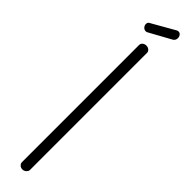

<svg xmlns="http://www.w3.org/2000/svg" viewBox="-321 -874 839 839"><g transform="rotate(45 98.5 -454.5)"><path d="M52 -808Q43 -808 36.5 -815Q30 -822 30 -831Q30 -842 39 -846L146 -907Q150 -909 154 -909Q163 -909 168 -902Q173 -895 173 -886Q173 -873 162 -866L62 -811Q58 -808 52 -808ZM123 -745V-22Q123 -14 115.5 -7Q108 0 98 0Q88 0 81 -6.5Q74 -13 74 -22V-745Q74 -754 81 -760Q88 -766 98 -766Q109 -766 116 -760Q123 -754 123 -745Z"/></g></svg>

Font: Dosis
Style: Regular
Weight: 400
Designer: Edgar Tolentino, Pablo Impallari, Igino Marini
Foundry: Edgar Tolentino, Pablo Impallari, Igino Marini
Version: Version 1.007;Glyphs 3.1.1 (3134)